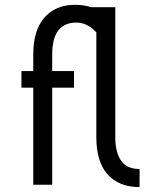

<svg xmlns="http://www.w3.org/2000/svg" viewBox="-20 -762 626 792"><path d="M117.2 0V-400.4H68.4V-468.8H117.2V-536.6Q117.2 -634.8 161.1 -687Q207.5 -742.2 290 -742.2Q325.7 -742.2 355 -732.4H455.6V-195.8Q455.6 -129.4 482.9 -94.7Q506.3 -64.9 555.7 -64.9V9.8Q468.8 9.8 421.9 -44.9Q377.4 -96.7 377.4 -195.8V-628.4Q340.3 -668.9 294.9 -668.9Q246.1 -668.9 221.2 -637.2Q195.3 -604.5 195.3 -536.6V-468.8H285.2V-400.4H195.3V0Z"/></svg>

Font: Consola Mono
Style: Book
Weight: 400
Monospace: yes
Designer: Wojciech Kalinowski "wmk69" (wmk69@o2.pl)
Foundry: Wojciech Kalinowski "wmk69" (wmk69@o2.pl)
Version: Version 2.1.0